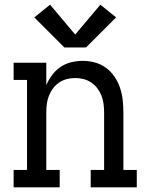

<svg xmlns="http://www.w3.org/2000/svg" viewBox="-20 -797 640 817"><path d="M38 0V-74H95V-457H38V-530H177V-435Q187 -458 202 -478Q217 -498 237.5 -512Q258 -526 282.5 -532Q307 -538 332 -538Q358 -538 384 -531Q410 -524 431 -508.5Q452 -493 467 -471Q482 -449 490.5 -424Q499 -399 502 -372.5Q505 -346 505 -320V-74H562V0H366V-74H423V-320Q423 -338 420.5 -356Q418 -374 411.5 -390.5Q405 -407 394 -421.5Q383 -436 368 -446Q353 -456 335.5 -460.5Q318 -465 300 -465Q282 -465 264.5 -460.5Q247 -456 232 -446Q217 -436 206 -421.5Q195 -407 188.5 -390.5Q182 -374 179.5 -356Q177 -338 177 -320V-74H234V0ZM254 -595 126 -723 193 -777 300 -650 407 -777 474 -723 346 -595Z"/></svg>

Font: Iosevka Curly Slab Extended
Style: Regular
Weight: 400
Width: 7
Monospace: yes
Designer: Belleve Invis
Foundry: Belleve Invis
Version: Version 11.1.0; ttfautohint (v1.8.3)